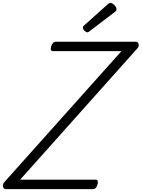

<svg xmlns="http://www.w3.org/2000/svg" viewBox="-73 -1305 978 1325"><path d="M-34 0Q-43 0 -48.5 -7.5Q-54 -15 -53 -26.5Q-52 -38 -44 -47L765 -952H293Q282 -952 278.5 -960Q275 -968 280 -985Q285 -1001 293 -1009Q301 -1017 311 -1017H865Q879 -1017 883.5 -1000.5Q888 -984 874 -970L66 -65H587Q598 -65 601 -57Q604 -49 600 -33Q596 -17 588 -8.5Q580 0 569 0ZM531 -1082Q521 -1082 510 -1093Q499 -1104 499 -1114Q499 -1117 500 -1120.5Q501 -1124 506 -1128L670 -1275Q675 -1279 679 -1282Q683 -1285 688 -1285Q697 -1285 707 -1278Q717 -1271 724 -1261Q731 -1251 731 -1242Q731 -1236 729.5 -1232Q728 -1228 719 -1222L547 -1091Q542 -1087 538 -1084.5Q534 -1082 531 -1082Z"/></svg>

Font: Playwrite CO Light
Style: Regular
Weight: 300
Version: Version 1.002